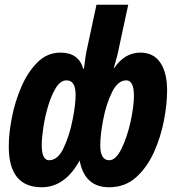

<svg xmlns="http://www.w3.org/2000/svg" viewBox="-20 -780 740 810"><path d="M316 -103Q337 10 440 10Q507 10 553.5 -31.5Q600 -73 629 -137Q658 -201 671.5 -271Q685 -341 685 -398Q685 -473 656.5 -515.5Q628 -558 572 -558Q506 -558 462 -493H460Q477 -550 482 -579L521 -760H387L348 -578Q341 -549 334 -490H331Q312 -558 235 -558Q179 -558 138 -517Q97 -476 70 -413.5Q43 -351 30 -283.5Q17 -216 17 -162Q17 10 156 10Q254 10 316 -103ZM403 -167Q403 -211 415.5 -276Q428 -341 452.5 -391Q477 -441 513 -441Q545 -441 545 -375Q545 -332 531 -267.5Q517 -203 493 -153.5Q469 -104 441 -104Q403 -104 403 -167ZM156 -169Q156 -195 162.5 -240Q169 -285 182.5 -331Q196 -377 215.5 -409Q235 -441 261 -441Q299 -441 299 -379Q299 -339 286 -273.5Q273 -208 248.5 -156Q224 -104 187 -104Q156 -104 156 -169Z"/></svg>

Font: Noto Sans UI Condensed ExtraBold
Style: Italic
Weight: 800
Width: 3
Designer: Monotype Design Team
Foundry: Monotype Imaging Inc.
Version: 1.001